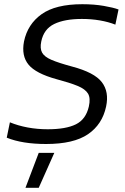

<svg xmlns="http://www.w3.org/2000/svg" viewBox="-20 -674 595 912"><path d="M199 10Q86 10 12 -20L27 -93Q66 -77 111.5 -68.5Q157 -60 207 -60Q293 -60 340.5 -83.5Q388 -107 402 -168Q411 -208 398 -229.5Q385 -251 348.5 -266Q312 -281 248 -298Q150 -325 115.5 -367Q81 -409 94 -477Q111 -559 177.5 -606.5Q244 -654 371 -654Q427 -654 473 -646Q519 -638 543 -629L528 -557Q495 -570 454.5 -577Q414 -584 369 -584Q287 -584 237.5 -560Q188 -536 176 -477Q169 -444 180 -424Q191 -404 225 -389.5Q259 -375 322 -358Q428 -330 463.5 -284Q499 -238 484 -168Q466 -83 398 -36.5Q330 10 199 10ZM101 218 164 52H238L164 218Z"/></svg>

Font: Kanit Light
Style: Italic
Weight: 300
Italic angle: -12°
Designer: Katatrad Team
Foundry: CadsonDemak
Version: Version 2.000; ttfautohint (v1.8.3)